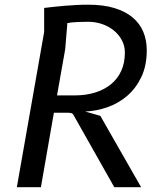

<svg xmlns="http://www.w3.org/2000/svg" viewBox="-20 -778 690 798"><path d="M204 -309.5 150 0H50L163.5 -645V-745Q180.5 -747 202.5 -749.5Q224.5 -752 248.8 -754Q273 -756 298 -757.2Q323 -758.5 346.5 -758.5Q409.5 -758.5 455.5 -744.5Q501.5 -730.5 531.2 -705.5Q561 -680.5 575.5 -645.8Q590 -611 590 -569.5Q590 -505 567.5 -458Q545 -411 508.8 -379.8Q472.5 -348.5 426.8 -332.5Q381 -316.5 334 -314.5L397 -296.5L566.5 0H455L285.5 -300Q281.5 -307 274.8 -308.2Q268 -309.5 264 -309.5ZM251 -573.5 217 -381.5H291Q336.5 -381.5 374.8 -393.2Q413 -405 440.8 -427.5Q468.5 -450 483.8 -483.2Q499 -516.5 499 -559.5Q499 -588.5 485.8 -612.2Q472.5 -636 451.2 -652.8Q430 -669.5 402.8 -678.5Q375.5 -687.5 347 -687.5Q326 -687.5 301.8 -686.5Q277.5 -685.5 260 -682Z"/></svg>

Font: B612 Mono
Style: Italic
Weight: 400
Italic angle: -10°
Version: Version 1.005